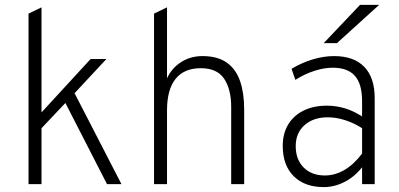

<svg xmlns="http://www.w3.org/2000/svg" viewBox="-20 -752 1628 784"><path d="M96.5 0V-696.5L149.5 -722V-293L350 -511H414.5L284.5 -371.5L476 0H417L247 -331.5L149.5 -228.5V0Z M609 0V-696.5L662 -722V-432Q681.5 -474.5 720 -498.8Q758.5 -523 806.5 -523Q869 -523 906.5 -496Q944 -469 960.5 -420.2Q977 -371.5 977 -306V0H924V-315.5Q924 -387.5 895.2 -430.5Q866.5 -473.5 800 -473.5Q732 -473.5 697 -430Q662 -386.5 662 -301.5V0Z M1302.5 12Q1223.5 12 1179 -32.8Q1134.5 -77.5 1134.5 -156Q1134.5 -206.5 1156.5 -243.2Q1178.5 -280 1219 -300.2Q1259.5 -320.5 1314.5 -320.5Q1352 -320.5 1388 -309.8Q1424 -299 1458.5 -276.5V-339.5Q1458.5 -409 1429.2 -442.2Q1400 -475.5 1338.5 -475.5Q1303 -475.5 1263.2 -462.5Q1223.5 -449.5 1186 -426L1170.5 -471Q1212 -496 1257 -509.5Q1302 -523 1344 -523Q1425 -523 1467.5 -479Q1510 -435 1510 -351.5V0H1458.5V-69Q1428.5 -30.5 1387 -9.2Q1345.5 12 1302.5 12ZM1306.5 -35.5Q1348 -35.5 1386.8 -58.2Q1425.5 -81 1458.5 -125V-228.5Q1426 -249.5 1389.5 -261.2Q1353 -273 1318.5 -273Q1259.5 -273 1223.5 -241Q1187.5 -209 1187.5 -155.5Q1187.5 -100.5 1220 -68Q1252.5 -35.5 1306.5 -35.5ZM1302 -576 1450 -732H1528L1356 -576Z"/></svg>

Font: Overpass ExtraLight
Style: Regular
Weight: 250
Designer: Delve Withrington, Dave Bailey, Thomas Jockin
Foundry: Delve Fonts LLC
Version: Version 4.000